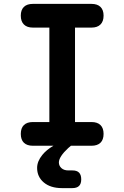

<svg xmlns="http://www.w3.org/2000/svg" viewBox="-20 -750 640 988"><path d="M366 -122H451Q481 -122 497 -106.5Q513 -91 513 -61Q513 -31 497 -15.5Q481 0 451 0H345L331 12Q308 33 295.5 52Q283 71 283 86Q283 103 296 115Q309 127 332 127H353Q376 127 387 138.5Q398 150 398 173Q398 196 386.5 207Q375 218 352 218H299Q240 218 205.5 189Q171 160 171 114Q171 80 198 47Q219 21 255 0H149Q119 0 103 -15.5Q87 -31 87 -61Q87 -91 103 -106.5Q119 -122 149 -122H234V-608H149Q119 -608 103 -624Q87 -640 87 -669.5Q87 -699 103 -714.5Q119 -730 149 -730H451Q481 -730 497 -714.5Q513 -699 513 -669.5Q513 -640 497 -624Q481 -608 451 -608H366Z"/></svg>

Font: Maple Mono
Style: Bold
Weight: 700
Monospace: yes
Designer: subframe7536
Version: Version 7.200